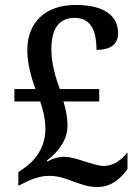

<svg xmlns="http://www.w3.org/2000/svg" viewBox="-20 -744 559 774"><path d="M372 10C434 10 471 -31 494 -62V-130C471 -100 437 -75 399 -75C376 -75 349 -85 322 -93C295 -102 263 -112 238 -112C217 -112 194 -106 171 -93L169 -97C219 -134 252 -183 252 -237C252 -273 245 -303 236 -335H380V-385H221C207 -423 187 -485 187 -545C187 -627 217 -672 281 -672C354 -672 369 -607 369 -543C427 -543 456 -566 456 -610C456 -675 408 -724 285 -724C163 -724 90 -655 90 -540C90 -486 108 -426 123 -385H38V-335H142C154 -300 163 -263 163 -224C163 -144 115 -91 74 -64L54 -50V5L70 -3C105 -21 139 -35 178 -35C213 -35 240 -26 271 -14C302 -3 333 10 372 10Z"/></svg>

Font: Noto Serif Lao SemiCondensed Medium
Style: Regular
Weight: 500
Width: 4
Designer: Monotype Design Team
Foundry: Monotype Imaging Inc.
Version: Version 2.003